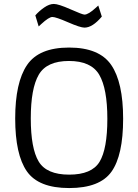

<svg xmlns="http://www.w3.org/2000/svg" viewBox="-20 -943 700 973"><path d="M136 -343Q136 -191 176 -124.5Q216 -58 330.5 -58Q445 -58 484.5 -123Q524 -188 524 -341Q524 -494 483 -564Q442 -634 329.5 -634Q217 -634 176.5 -564.5Q136 -495 136 -343ZM604 -341Q604 -156 545 -73Q486 10 330.5 10Q175 10 116 -75Q57 -160 57 -342.5Q57 -525 117 -613.5Q177 -702 330 -702Q483 -702 543.5 -614Q604 -526 604 -341ZM408 -803Q387 -803 325 -830Q263 -857 245.5 -857Q228 -857 189 -821L176 -809L159 -865Q178 -887 204 -905Q230 -923 253 -923Q276 -923 337 -896Q398 -869 408 -869Q428 -869 466 -904L478 -915L496 -859Q449 -803 408 -803Z"/></svg>

Font: Titillium-CLs Web
Style: CLs-Regular
Weight: 400
Version: Version 1.002;PS 57.000;hotconv 1.0.70;makeotf.lib2.5.55311